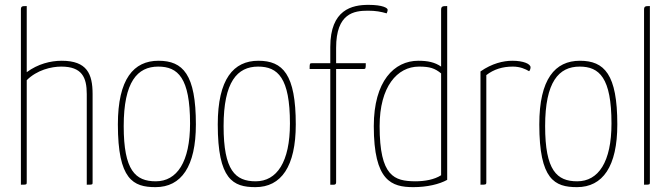

<svg xmlns="http://www.w3.org/2000/svg" viewBox="-20 -760 2765 790"><path d="M66 0C89 0 90 0 90 -10V-430C132 -472 191 -486 232 -486C317 -486 337 -442 337 -373V0C361 0 361 0 361 -10V-373C361 -456 338 -510 234 -510C188 -510 136 -497 90 -463V-735C71 -735 66 -735 66 -720Z M465 -248C465 -21 528 10 620 10C726 10 786 -75 786 -248C786 -454 733 -510 632 -510C530 -510 465 -435 465 -248ZM489 -241C489 -423 545 -486 631 -486C712 -486 762 -440 762 -252C762 -93 708 -14 621 -14C537 -14 489 -59 489 -241Z M876 -248C876 -21 939 10 1031 10C1137 10 1197 -75 1197 -248C1197 -454 1144 -510 1043 -510C941 -510 876 -435 876 -248ZM900 -241C900 -423 956 -486 1042 -486C1123 -486 1173 -440 1173 -252C1173 -93 1119 -14 1032 -14C948 -14 900 -59 900 -241Z M1339 -476V0H1353C1360 0 1363 -3 1363 -10V-476H1475C1485 -476 1485 -478 1485 -500H1363V-563C1363 -706 1437 -716 1494 -716C1526 -716 1547 -712 1571 -705C1573 -710 1575 -714 1575 -720C1575 -727 1555 -740 1496 -740C1429 -740 1339 -721 1339 -567V-500H1264C1254 -500 1254 -498 1254 -476Z M1795 -486C1769 -504 1740 -510 1701 -510C1602 -510 1518 -426 1518 -241C1518 -15 1591 10 1681 10C1737 10 1788 -2 1820 -20V-735C1803 -735 1795 -735 1795 -720ZM1795 -39C1767 -21 1728 -14 1688 -14C1603 -15 1542 -33 1542 -241C1542 -403 1614 -486 1704 -486C1749 -486 1769 -479 1795 -458Z M1957 0C1978 0 1981 0 1981 -10V-451C2012 -475 2048 -486 2090 -486C2120 -486 2142 -476 2157 -467C2160 -469 2163 -477 2163 -483C2163 -497 2134 -510 2088 -510C2051 -510 2004 -499 1957 -466Z M2199 -248C2199 -21 2262 10 2354 10C2460 10 2520 -75 2520 -248C2520 -454 2467 -510 2366 -510C2264 -510 2199 -435 2199 -248ZM2223 -241C2223 -423 2279 -486 2365 -486C2446 -486 2496 -440 2496 -252C2496 -93 2442 -14 2355 -14C2271 -14 2223 -59 2223 -241Z M2654 -735C2636 -735 2630 -735 2630 -720V0C2653 0 2654 0 2654 -10Z"/></svg>

Font: Yanone Kaffeesatz Extra Light
Style: Regular
Weight: 200
Designer: Yanone (Cyrillic: Daniel Pouzeot & Huerta Tipografica)
Foundry: Yanone
Version: Version 1.100;PS 001.100;hotconv 1.0.70;makeotf.lib2.5.58329